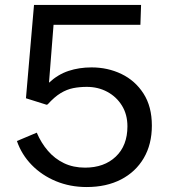

<svg xmlns="http://www.w3.org/2000/svg" viewBox="-20 -743 680 774"><path d="M117.1 -723H548.7L546 -643.1H195.9L177.5 -409.6Q213.4 -442.9 256.2 -457.1Q298.9 -471.3 349 -471.3Q414.4 -471.3 469.7 -444.7Q525 -418 558.6 -365.7Q592.2 -313.5 592.2 -236.7Q592.2 -161.5 559.7 -105.9Q527.2 -50.3 468.1 -19.6Q409 11 329.3 11Q262.5 11 205.5 -12.6Q148.6 -36.2 107.8 -78Q67 -119.9 48.2 -174.5L128.2 -208.2Q145.8 -166.9 173.1 -135.1Q200.5 -103.2 237.9 -85.2Q275.3 -67.2 322.8 -67.2Q400 -67.2 446.8 -111.7Q493.7 -156.2 493.7 -233.6Q493.7 -281.7 471.5 -317.4Q449.3 -353.2 412.2 -373Q375.2 -392.8 329.9 -392.8Q300.7 -392.8 275 -387.7Q249.4 -382.6 224.4 -367.5Q199.5 -352.4 172.2 -322.2Q168.8 -320.6 167.4 -320.7Q166 -320.8 162.2 -322.5L84.6 -346.9Z"/></svg>

Font: Public Sans Thin
Style: Regular
Weight: 100
Designer: The Public Sans project authors (U.S. Web Design System). Libre Franklin designed by Pablo Impallari and Rodrigo Fuenzal
Version: Version 1.008